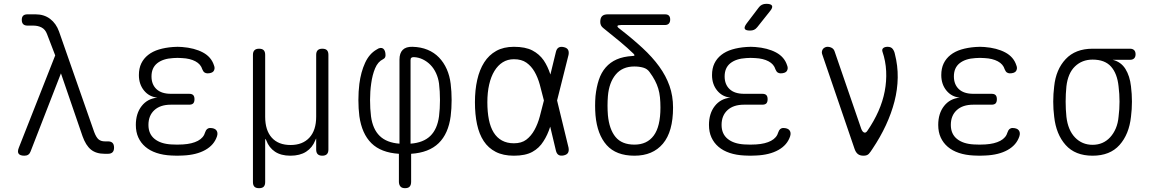

<svg xmlns="http://www.w3.org/2000/svg" viewBox="-20 -805 6040 1005"><path d="M140 -12Q136 -1 128 4.5Q120 10 108 10Q85 10 77.5 -0.5Q70 -11 79 -33L269 -515L226 -627Q217 -651 198 -661Q179 -671 154 -671H124Q109 -671 101.5 -678.5Q94 -686 94 -701Q94 -716 101.5 -723Q109 -730 124 -730H166Q211 -730 242.5 -706Q274 -682 289 -640L473 -114Q484 -85 496.5 -75Q509 -65 529 -65H545Q561 -65 569 -57Q577 -49 577 -32Q577 -16 569 -8Q561 0 545 0H528Q483 0 456 -22Q429 -44 412 -92L299 -421Z M1100 -463Q1104 -454 1103 -446Q1102 -438 1098 -432.5Q1094 -427 1085.5 -424Q1077 -421 1065 -421Q1061 -421 1057 -422.5Q1053 -424 1050 -426Q1047 -428 1044 -432.5Q1041 -437 1039 -442Q1031 -469 1003 -484Q975 -499 933 -501Q921 -502 909.5 -502Q898 -502 886 -501Q833 -498 803 -474Q773 -450 773 -405Q773 -363 799 -338.5Q825 -314 875 -314H970Q985 -314 991.5 -307Q998 -300 998 -286Q998 -271 991.5 -264Q985 -257 970 -257H874Q819 -257 788 -228.5Q757 -200 757 -151Q757 -104 789 -78Q821 -52 877 -49Q892 -48 907.5 -48Q923 -48 938 -49Q986 -52 1016 -68Q1046 -84 1054 -113Q1056 -119 1058.5 -123Q1061 -127 1064 -129.5Q1067 -132 1071 -133.5Q1075 -135 1080 -135Q1091 -135 1099.5 -132Q1108 -129 1112.5 -123Q1117 -117 1118 -109.5Q1119 -102 1116 -92Q1101 -46 1054.5 -20Q1008 6 938 9Q923 10 907.5 10Q892 10 877 9Q834 7 799.5 -4.5Q765 -16 741 -36.5Q717 -57 704 -85.5Q691 -114 691 -151Q691 -211 721.5 -250Q752 -289 804 -294Q761 -298 734 -331Q707 -364 707 -412Q707 -447 719.5 -473Q732 -499 755.5 -517.5Q779 -536 812 -546Q845 -556 886 -559Q898 -560 909.5 -560Q921 -560 933 -559Q998 -554 1042 -530.5Q1086 -507 1100 -463Z M1336 180Q1319 180 1311.5 172Q1304 164 1304 148V-518Q1304 -534 1312 -542Q1320 -550 1336 -550Q1353 -550 1360.5 -542Q1368 -534 1368 -518V-194Q1368 -123 1402.5 -84.5Q1437 -46 1501 -46Q1564 -46 1599.5 -84.5Q1635 -123 1635 -194V-518Q1635 -534 1643 -542Q1651 -550 1667 -550Q1684 -550 1691.5 -542Q1699 -534 1699 -518V-22Q1699 -6 1691 2Q1683 10 1667 10Q1651 10 1643 2Q1635 -6 1635 -22V-69Q1635 -78 1635 -79Q1634 -79 1634 -79Q1634 -79 1630 -70Q1615 -32 1582.5 -11Q1550 10 1500 10Q1451 10 1419.5 -11Q1388 -32 1374 -70Q1370 -78 1369 -78Q1368 -78 1368 -69V148Q1368 164 1360.5 172Q1353 180 1336 180Z M2100 180Q2083 180 2075.5 170.5Q2068 161 2068 146V0Q1974 -6 1924 -55.5Q1874 -105 1861 -197Q1856 -237 1856 -281.5Q1856 -326 1861 -366Q1869 -428 1891 -476Q1913 -524 1952 -546Q1962 -553 1970.5 -554Q1979 -555 1985 -551Q1991 -547 1994.5 -538Q1998 -529 1998 -516Q1998 -510 1995.5 -504.5Q1993 -499 1985 -495Q1958 -482 1943.5 -447.5Q1929 -413 1923 -368Q1917 -327 1917 -281.5Q1917 -236 1922 -196Q1931 -129 1967.5 -93.5Q2004 -58 2071 -53V-493Q2071 -527 2088 -544Q2105 -561 2139 -560Q2183 -559 2218 -544.5Q2253 -530 2278 -504Q2303 -478 2318.5 -443Q2334 -408 2339 -366Q2344 -326 2344 -281.5Q2344 -237 2339 -197Q2327 -105 2276 -55.5Q2225 -6 2132 0V146Q2132 163 2124.5 171.5Q2117 180 2100 180ZM2129 -490V-53Q2196 -58 2232.5 -93.5Q2269 -129 2278 -196Q2283 -236 2283 -281.5Q2283 -327 2278 -368Q2274 -397 2262.5 -422Q2251 -447 2233.5 -465Q2216 -483 2193.5 -494Q2171 -505 2146 -506Q2137 -506 2133 -502.5Q2129 -499 2129 -490Z M2956 -32Q2959 -15 2953 -5Q2947 5 2930.5 8.5Q2914 12 2904 6Q2894 0 2890 -16L2860 -142Q2846 -98 2825 -66Q2803 -30 2766.5 -10Q2730 10 2670 10Q2614 10 2575 -10Q2536 -30 2512 -66.5Q2488 -103 2477 -154.5Q2466 -206 2466 -270Q2466 -334 2478 -387Q2490 -440 2514.5 -478.5Q2539 -517 2577.5 -538.5Q2616 -560 2670 -560Q2730 -560 2766.5 -541Q2803 -522 2826 -489Q2847 -458 2861 -415L2890 -534Q2894 -550 2904 -556Q2914 -562 2930.5 -558.5Q2947 -555 2953 -545Q2959 -535 2956 -518L2896 -279ZM2827 -279 2826 -283Q2816 -324 2805.5 -362Q2795 -400 2778 -429.5Q2761 -459 2735.5 -477Q2710 -495 2670 -495Q2637 -495 2611.5 -479Q2586 -463 2568 -433.5Q2550 -404 2540.5 -362.5Q2531 -321 2531 -270Q2531 -219 2539 -179Q2547 -139 2564 -111.5Q2581 -84 2607.5 -69.5Q2634 -55 2670 -55Q2710 -55 2735 -74Q2760 -93 2777.5 -124.5Q2795 -156 2805.5 -195.5Q2816 -235 2826 -275Z M3224 -654Q3291 -602 3343 -554Q3395 -506 3430.5 -457Q3466 -408 3484.5 -355.5Q3503 -303 3503 -242Q3503 -116 3450 -53Q3397 10 3301 10Q3205 10 3155.5 -45.5Q3106 -101 3097 -202Q3095 -227 3095 -252Q3095 -277 3097 -302Q3102 -349 3114.5 -387Q3127 -425 3150.5 -452Q3174 -479 3208 -494Q3242 -509 3291 -512Q3300 -512 3301 -515Q3302 -518 3296 -524Q3265 -554 3226 -586.5Q3187 -619 3138 -658Q3130 -664 3126 -672Q3122 -680 3122 -690Q3122 -711 3131.5 -720.5Q3141 -730 3162 -730H3461Q3475 -730 3481.5 -723Q3488 -716 3488 -703Q3488 -689 3481 -681.5Q3474 -674 3460 -674H3231Q3214 -674 3212 -669Q3210 -664 3224 -654ZM3380 -428Q3368 -445 3347 -451Q3326 -457 3300 -457Q3238 -457 3203 -415Q3168 -373 3162 -302Q3160 -277 3160 -252Q3160 -227 3162 -202Q3169 -128 3202 -88Q3235 -48 3301 -48Q3367 -48 3402 -95.5Q3437 -143 3437 -242Q3437 -271 3434.5 -295.5Q3432 -320 3425.5 -341.5Q3419 -363 3408 -384Q3397 -405 3380 -428Z M4100 -463Q4104 -454 4103 -446Q4102 -438 4098 -432.5Q4094 -427 4085.5 -424Q4077 -421 4065 -421Q4061 -421 4057 -422.5Q4053 -424 4050 -426Q4047 -428 4044 -432.5Q4041 -437 4039 -442Q4031 -469 4003 -484Q3975 -499 3933 -501Q3921 -502 3909.5 -502Q3898 -502 3886 -501Q3833 -498 3803 -474Q3773 -450 3773 -405Q3773 -363 3799 -338.5Q3825 -314 3875 -314H3970Q3985 -314 3991.5 -307Q3998 -300 3998 -286Q3998 -271 3991.5 -264Q3985 -257 3970 -257H3874Q3819 -257 3788 -228.5Q3757 -200 3757 -151Q3757 -104 3789 -78Q3821 -52 3877 -49Q3892 -48 3907.5 -48Q3923 -48 3938 -49Q3986 -52 4016 -68Q4046 -84 4054 -113Q4056 -119 4058.5 -123Q4061 -127 4064 -129.5Q4067 -132 4071 -133.5Q4075 -135 4080 -135Q4091 -135 4099.5 -132Q4108 -129 4112.5 -123Q4117 -117 4118 -109.5Q4119 -102 4116 -92Q4101 -46 4054.5 -20Q4008 6 3938 9Q3923 10 3907.5 10Q3892 10 3877 9Q3834 7 3799.5 -4.5Q3765 -16 3741 -36.5Q3717 -57 3704 -85.5Q3691 -114 3691 -151Q3691 -211 3721.5 -250Q3752 -289 3804 -294Q3761 -298 3734 -331Q3707 -364 3707 -412Q3707 -447 3719.5 -473Q3732 -499 3755.5 -517.5Q3779 -536 3812 -546Q3845 -556 3886 -559Q3898 -560 3909.5 -560Q3921 -560 3933 -559Q3998 -554 4042 -530.5Q4086 -507 4100 -463ZM3944 -663Q3936 -653 3927 -649Q3918 -645 3906 -645Q3883 -645 3878.5 -654Q3874 -663 3888 -682L3951 -765Q3958 -775 3968 -780Q3978 -785 3991 -785Q4016 -785 4021 -775Q4026 -765 4010 -746Z M4453 -26 4283 -523Q4281 -530 4282.5 -537Q4284 -544 4288 -549Q4292 -554 4298.5 -557Q4305 -560 4311 -560Q4324 -560 4334.5 -554Q4345 -548 4349 -535L4488 -131Q4494 -115 4503 -111.5Q4512 -108 4520 -120Q4555 -171 4578 -223Q4601 -275 4611 -327.5Q4621 -380 4618.5 -432.5Q4616 -485 4599 -535Q4597 -542 4598.5 -546.5Q4600 -551 4604 -554Q4608 -557 4613.5 -558.5Q4619 -560 4626 -560Q4644 -560 4652.5 -549Q4661 -538 4664 -523Q4680 -461 4679 -398.5Q4678 -336 4662 -274Q4646 -212 4617 -149.5Q4588 -87 4547 -26Q4537 -10 4528 0Q4519 10 4500 10Q4481 10 4470 1Q4459 -8 4453 -26Z M5300 -463Q5304 -454 5303 -446Q5302 -438 5298 -432.5Q5294 -427 5285.5 -424Q5277 -421 5265 -421Q5261 -421 5257 -422.5Q5253 -424 5250 -426Q5247 -428 5244 -432.5Q5241 -437 5239 -442Q5231 -469 5203 -484Q5175 -499 5133 -501Q5121 -502 5109.5 -502Q5098 -502 5086 -501Q5033 -498 5003 -474Q4973 -450 4973 -405Q4973 -363 4999 -338.5Q5025 -314 5075 -314H5170Q5185 -314 5191.5 -307Q5198 -300 5198 -286Q5198 -271 5191.5 -264Q5185 -257 5170 -257H5074Q5019 -257 4988 -228.5Q4957 -200 4957 -151Q4957 -104 4989 -78Q5021 -52 5077 -49Q5092 -48 5107.5 -48Q5123 -48 5138 -49Q5186 -52 5216 -68Q5246 -84 5254 -113Q5256 -119 5258.5 -123Q5261 -127 5264 -129.5Q5267 -132 5271 -133.5Q5275 -135 5280 -135Q5291 -135 5299.5 -132Q5308 -129 5312.5 -123Q5317 -117 5318 -109.5Q5319 -102 5316 -92Q5301 -46 5254.5 -20Q5208 6 5138 9Q5123 10 5107.5 10Q5092 10 5077 9Q5034 7 4999.5 -4.5Q4965 -16 4941 -36.5Q4917 -57 4904 -85.5Q4891 -114 4891 -151Q4891 -211 4921.5 -250Q4952 -289 5004 -294Q4961 -298 4934 -331Q4907 -364 4907 -412Q4907 -447 4919.5 -473Q4932 -499 4955.5 -517.5Q4979 -536 5012 -546Q5045 -556 5086 -559Q5098 -560 5109.5 -560Q5121 -560 5133 -559Q5198 -554 5242 -530.5Q5286 -507 5300 -463Z M5895 -492H5804Q5848 -481 5871 -444Q5894 -407 5900 -353Q5905 -313 5905 -273Q5905 -233 5900 -194Q5890 -102 5840 -46Q5790 10 5699 10Q5608 10 5558 -46Q5508 -102 5498 -194Q5493 -233 5493 -273Q5493 -313 5498 -353Q5507 -441 5558 -495.5Q5609 -550 5699 -550H5895Q5909 -550 5916.5 -542.5Q5924 -535 5924 -521Q5924 -507 5916.5 -499.5Q5909 -492 5895 -492ZM5699 -47Q5727 -47 5750 -57Q5773 -67 5791 -86.5Q5809 -106 5820.5 -133Q5832 -160 5835 -194Q5840 -233 5840 -273Q5840 -313 5835 -353Q5828 -420 5795.5 -456.5Q5763 -493 5699 -493Q5644 -493 5607 -457.5Q5570 -422 5562 -353Q5558 -313 5558 -273Q5558 -233 5562 -194Q5570 -124 5607 -85.5Q5644 -47 5699 -47Z"/></svg>

Font: Maple Mono ExtraLight
Style: Regular
Weight: 275
Monospace: yes
Designer: subframe7536
Version: Version 7.000